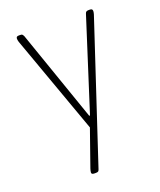

<svg xmlns="http://www.w3.org/2000/svg" viewBox="-136 -611 754 905"><g transform="rotate(-20 240.5 -158.5)"><path d="M181 208Q174 208 170 206Q166 204 166 198Q166 195 167.5 189Q169 183 170 180L243 -28V21L57 -497Q56 -500 55 -505Q54 -510 54 -513Q54 -520 57.5 -522.5Q61 -525 67 -525H74Q81 -525 84 -523Q87 -521 91 -513L250 -56H254L400 -513Q402 -520 406 -522.5Q410 -525 417 -525H424Q430 -525 433.5 -522.5Q437 -520 437 -513Q437 -510 436 -505Q435 -500 434 -497L205 196Q203 203 199.5 205.5Q196 208 188 208Z"/></g></svg>

Font: Asap Thin
Style: Regular
Weight: 250
Designer: Pablo Cosgaya
Foundry: Omnibus-Type
Version: Version 3.001